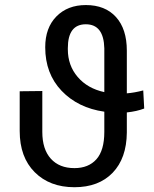

<svg xmlns="http://www.w3.org/2000/svg" viewBox="-20 -742 619 771"><path d="M559.1 -306.2 555.2 -378.9Q520 -369.6 489.3 -367.2V-538.6Q489.3 -625.5 445.8 -673.6Q402.3 -721.7 324.7 -721.7Q251.5 -721.7 206.5 -676Q161.6 -630.4 161.6 -552.2Q161.6 -446.3 227.3 -377.4Q293 -308.6 398.9 -293.5V-212.4Q398.9 -138.2 367.2 -102.5Q335.4 -66.9 278.8 -66.9Q218.3 -66.9 184.1 -104.7Q149.9 -142.6 149.9 -212.4V-376.5L59.1 -375.5V-215.8Q59.1 -110.8 119.4 -50.5Q179.7 9.8 278.8 9.8Q376.5 9.8 432.4 -48.3Q488.3 -106.4 489.3 -209.5V-290.5Q529.8 -294.9 559.1 -306.2ZM252.4 -543.9V-548.8Q252.4 -644.5 324.7 -644.5Q396.5 -644.5 398.9 -547.9V-372.1Q331.5 -386.7 292 -432.9Q252.4 -479 252.4 -543.9Z"/></svg>

Font: FAU Chimera
Style: Regular
Weight: 400
Version: Version 1.002;hotconv 1.0.117;makeotfexe 2.5.65602